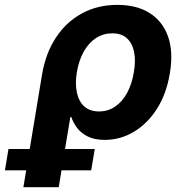

<svg xmlns="http://www.w3.org/2000/svg" viewBox="-115 -567 757 791"><path d="M-18.6 204.1 58.1 -259.3Q72.8 -347.2 115 -411.6Q157.2 -476.1 221.9 -511.5Q286.6 -546.9 368.7 -546.9Q447.3 -546.9 500.7 -513.7Q554.2 -480.5 576.9 -417.7Q599.6 -355 585 -266.6Q571.3 -181.2 532 -119.4Q492.7 -57.6 436.8 -24.2Q380.9 9.3 316.9 9.3Q274.9 9.3 247.1 -4.4Q219.2 -18.1 202.9 -39.8Q186.5 -61.5 178.7 -85H174.8L127 204.1ZM293 -107.9Q330.6 -107.9 360.1 -128.4Q389.6 -148.9 409.2 -185.3Q428.7 -221.7 436.5 -270Q444.8 -317.9 437.3 -353.8Q429.7 -389.6 407.5 -409.7Q385.3 -429.7 347.7 -429.7Q310.5 -429.7 280.5 -410.2Q250.5 -390.6 230.2 -354.7Q210 -318.8 201.7 -270Q193.8 -221.7 201.9 -184.8Q210 -147.9 232.9 -127.9Q255.9 -107.9 293 -107.9ZM-94.7 134.8 -80.1 46.9H275.4L260.7 134.8Z"/></svg>

Font: Inter 18pt
Style: Bold Italic
Weight: 700
Italic angle: -9.3988°
Designer: Rasmus Andersson
Foundry: rsms
Version: Version 4.001;git-66647c0bb